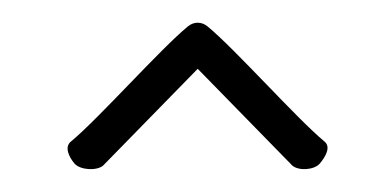

<svg xmlns="http://www.w3.org/2000/svg" viewBox="-20 -480 327 168"><path d="M144.4 -456.9C119.9 -436.7 66.4 -376.3 42 -356.1C36.2 -351.3 40.3 -342.7 45.1 -337C49.9 -331.2 64.5 -330.3 70.2 -335.1L153 -419.8L235.8 -335.1C241.5 -330.3 255.1 -331.2 259.9 -337C264.7 -342.7 269.8 -351.3 264 -356.1C239.6 -376.3 186.1 -436.7 161.6 -456.9C156.4 -461.2 149.6 -461.2 144.4 -456.9Z"/></svg>

Font: LetsTraceRuled
Style: Medium
Weight: 500
Version: Version 003.000